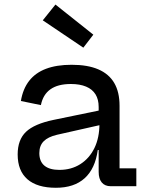

<svg xmlns="http://www.w3.org/2000/svg" viewBox="-20 -838 668 864"><path d="M478.5 0Q452 0 438 -16.8Q424 -33.5 424 -64.5V-200L432.5 -219L427.5 -281L424 -317V-356.5Q424 -390.5 409.8 -413.5Q395.5 -436.5 367.5 -448.2Q339.5 -460 299 -460Q240.5 -460 207 -436.2Q173.5 -412.5 164 -365L74 -383.5Q83 -438 111.2 -474.2Q139.5 -510.5 187.2 -528.5Q235 -546.5 302.5 -546.5Q374.5 -546.5 422.2 -526Q470 -505.5 494 -464.8Q518 -424 518 -362V-80.5H593.5V0ZM231.5 7Q147.5 7 103.5 -31.2Q59.5 -69.5 59.5 -143Q59.5 -209 97 -244.8Q134.5 -280.5 221 -298.5L451.5 -346V-280L236.5 -231.5Q196 -222 176.5 -202.2Q157 -182.5 157 -149Q157 -111.5 180 -92.5Q203 -73.5 247 -73.5Q300.5 -73.5 341.2 -99.2Q382 -125 404.8 -171.5Q427.5 -218 427.5 -281L452.5 -163H420Q408.5 -79 361 -36Q313.5 7 231.5 7ZM229.5 -817.5 172.5 -746.5 355 -623.5 400 -682Z"/></svg>

Font: Hepta Slab ExtraLight Medium
Style: Regular
Weight: 500
Version: Version 1.100